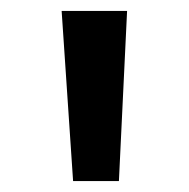

<svg xmlns="http://www.w3.org/2000/svg" viewBox="-20 -775 346 352"><path d="M93 -755H213L198 -443H114Z"/></svg>

Font: Martel Sans SemiBold
Style: Regular
Weight: 600
Designer: Dan Reynolds and Mathieu Réguer
Foundry: Dan Reynolds and Mathieu Réguer
Version: Version 1.002; ttfautohint (v1.1) -l 5 -r 5 -G 72 -x 0 -D la